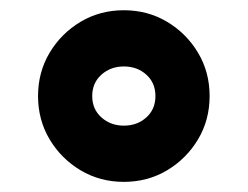

<svg xmlns="http://www.w3.org/2000/svg" viewBox="-20 -422 486 377"><path d="M54.7 -233.4Q54.7 -280.3 77.4 -318.4Q100.1 -356.4 138.2 -379.2Q176.3 -401.9 223.1 -401.9Q270 -401.9 308.1 -379.2Q346.2 -356.4 368.9 -318.4Q391.6 -280.3 391.6 -233.4Q391.6 -186.5 368.9 -148.4Q346.2 -110.4 308.1 -87.6Q270 -64.9 223.1 -64.9Q176.3 -64.9 138.2 -87.6Q100.1 -110.4 77.4 -148.4Q54.7 -186.5 54.7 -233.4ZM161.1 -233.4Q161.1 -207.5 179.2 -191.4Q197.3 -175.3 223.1 -175.3Q249.5 -175.3 267.3 -191.4Q285.2 -207.5 285.2 -233.4Q285.2 -259.3 267.3 -275.4Q249.5 -291.5 223.1 -291.5Q197.3 -291.5 179.2 -275.4Q161.1 -259.3 161.1 -233.4Z"/></svg>

Font: Vazirmatn UI FD ExtraBold
Style: Regular
Weight: 800
Designer: Saber Rastikerdar
Foundry: Saber Rastikerdar
Version: Version 33.003